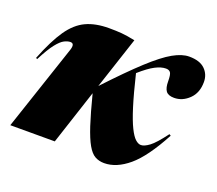

<svg xmlns="http://www.w3.org/2000/svg" viewBox="-97 -658 908 805"><g transform="rotate(20 357.0 -256.0)"><path d="M380 -512.5 303.5 -280.5Q391.5 -374.5 450 -428.2Q508.5 -482 548.5 -504.5Q588.5 -527 620 -527Q667.5 -527 690.8 -504.2Q714 -481.5 714 -447.5Q714 -399 684.8 -370.8Q655.5 -342.5 618.5 -342.5Q592.5 -342.5 582.2 -356.2Q572 -370 572 -399Q572 -428.5 566 -437.5Q560 -446.5 545.5 -446.5Q524.5 -446.5 498 -432.8Q471.5 -419 433.5 -385.5Q454 -300.5 471 -246.2Q488 -192 502.8 -162.2Q517.5 -132.5 530.5 -120.8Q543.5 -109 555.5 -109Q570.5 -109 592.8 -125.5Q615 -142 653 -193L660 -188.5Q600 -76.5 545.5 -30.8Q491 15 436.5 15Q413.5 15 395.5 5Q377.5 -5 361.8 -32.5Q346 -60 329.2 -111Q312.5 -162 291.5 -244L211.5 0H13L141 -382.5Q151.5 -414 131 -414Q119 -414 104 -406.5Q89 -399 69.8 -374.8Q50.5 -350.5 24 -299L18 -302Q52 -388 85.2 -436.2Q118.5 -484.5 160.8 -504.2Q203 -524 263 -524Q296 -524 320 -522Q344 -520 380 -512.5Z"/></g></svg>

Font: Newsreader Display ExtraBold
Style: Italic
Weight: 800
Italic angle: -17°
Designer: Hugues Gentile
Foundry: Production Type
Version: Version 1.001